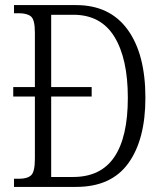

<svg xmlns="http://www.w3.org/2000/svg" viewBox="-20 -734 640 754"><path d="M35 0V-32H55Q87 -32 102 -45.5Q117 -59 117 -111V-355H32V-392H117V-606Q117 -656 102 -669Q87 -682 54 -682H35V-714H279Q411 -714 481 -618Q551 -522 551 -350Q551 -186 484 -93Q417 0 279 0ZM267 -39Q376 -39 429 -117.5Q482 -196 482 -350Q482 -504 429 -590Q376 -676 268 -676H181V-392H340V-355H181V-39Z"/></svg>

Font: Noto Serif Bengali Condensed Light
Style: Regular
Weight: 300
Width: 3
Designer: Juan Bruce, Universal Thirst, Indian Type Foundry and the Monotype Design Team.
Foundry: Monotype Imaging Inc.
Version: Version 2.003; ttfautohint (v1.8.4.7-5d5b)